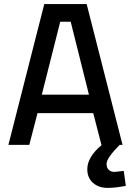

<svg xmlns="http://www.w3.org/2000/svg" viewBox="-20 -707 638 937"><path d="M21 0 196 -687H403L578 0H564Q500 64 500 93Q500 111 510.5 121.5Q521 132 538 132L584 127L594 200Q543 210 505 210Q462 210 434 185.5Q406 161 406 119Q406 59 477 0H475L435 -155H163L123 0ZM274 -601 184 -245H414L325 -601Z"/></svg>

Font: TitilliumText
Style: Medium
Weight: 500
Designer: Accademia di Belle Arti di Urbino and others
Foundry: Accademia di Belle Arti di Urbino and others.
Version: Version 60.001